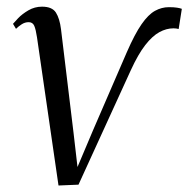

<svg xmlns="http://www.w3.org/2000/svg" viewBox="-20 -548 566 576"><path d="M360.5 -391.5Q384.5 -446.5 404.8 -475.5Q425 -504.5 445 -515.5Q465 -526.5 486.5 -526.5Q501.5 -526.5 511 -525Q520.5 -523.5 525.5 -521.5L516 -461Q512.5 -462 508.5 -462.5Q504.5 -463 500.5 -463Q479 -463 458 -451.5Q437 -440 415.8 -412.8Q394.5 -385.5 372.5 -337.5L215.5 6L155.5 8.5L91 -436Q87.5 -459.5 82.8 -470.5Q78 -481.5 66 -481.5Q55 -481.5 45.2 -475.2Q35.5 -469 28 -461.5L19 -476.5Q22.5 -481 34.5 -493.5Q46.5 -506 65.2 -517Q84 -528 106 -528Q136.5 -528 147.8 -510.2Q159 -492.5 163 -460.5L200.5 -150.5L212.5 -47L259 -157Z"/></svg>

Font: Merriweather 120pt Light
Style: Italic
Weight: 300
Italic angle: -7.8°
Version: Version 2.101